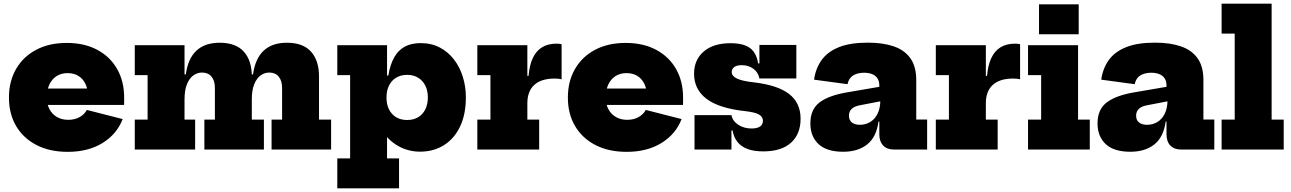

<svg xmlns="http://www.w3.org/2000/svg" viewBox="-20 -810 6992 1040"><path d="M347 12.5Q249 12.5 177.5 -24.5Q106 -61.5 67.2 -127.5Q28.5 -193.5 28.5 -281.5Q28.5 -369.5 67 -436.2Q105.5 -503 175.8 -540.2Q246 -577.5 341.5 -577.5Q437 -577.5 506.8 -540.2Q576.5 -503 614.5 -436.2Q652.5 -369.5 652.5 -281.5Q652.5 -269.5 652.5 -259.8Q652.5 -250 652 -241.5H455Q456 -252 456.2 -263.2Q456.5 -274.5 456.5 -287.5Q456.5 -326.5 443.2 -354.8Q430 -383 405.2 -398.5Q380.5 -414 346 -414Q312 -414 286.8 -398Q261.5 -382 247.5 -352.2Q233.5 -322.5 233.5 -281.5Q233.5 -246 247.8 -219Q262 -192 288 -176.5Q314 -161 350 -161Q385 -161 411 -175.5Q437 -190 450.5 -214.5L644.5 -165Q612.5 -82.5 534.8 -35Q457 12.5 347 12.5ZM156 -241.5V-330.5H508.5L514.5 -241.5Z M1451 0V-162H1508V-334Q1508 -372.5 1489.8 -394.8Q1471.5 -417 1438.5 -417Q1413.5 -417 1392 -401.8Q1370.5 -386.5 1357.2 -354.2Q1344 -322 1344 -271L1314 -407H1350.5Q1362.5 -492.5 1408.2 -535.5Q1454 -578.5 1534 -578.5Q1621.5 -578.5 1664.8 -530.2Q1708 -482 1708 -396V-162H1773.5V0ZM710 0V-162H779.5V-403H710V-565H979.5V-162H1037V0ZM1087 0V-162H1144V-334Q1144 -372.5 1125.8 -394.8Q1107.5 -417 1074 -417Q1049.5 -417 1027.8 -401.8Q1006 -386.5 992.8 -354.2Q979.5 -322 979.5 -271L950 -407H986.5Q998 -492.5 1043.8 -535.5Q1089.5 -578.5 1170 -578.5Q1257.5 -578.5 1300.8 -530.2Q1344 -482 1344 -396V-162H1409.5V0Z M1807 210V48H1876.5V-403H1807V-565H2076.5V-354.5L2073.5 -295V-268L2076.5 -175V48H2141.5V210ZM2255.5 11.5Q2197 11.5 2145.5 -14.5Q2094 -40.5 2053.8 -94.8Q2013.5 -149 1989 -233.5L2073.5 -281.5Q2073.5 -245 2087 -217.8Q2100.5 -190.5 2125.5 -175.2Q2150.5 -160 2185.5 -160Q2220 -160 2245.2 -175.2Q2270.5 -190.5 2284 -218Q2297.5 -245.5 2297.5 -282.5Q2297.5 -319.5 2283.5 -346.8Q2269.5 -374 2244.5 -389.2Q2219.5 -404.5 2185.5 -404.5Q2151 -404.5 2125.8 -389.2Q2100.5 -374 2087 -346.5Q2073.5 -319 2073.5 -281.5L2059.5 -401H2083.5Q2093 -459.5 2114.8 -498.5Q2136.5 -537.5 2172 -557Q2207.5 -576.5 2258.5 -576.5Q2317 -576.5 2362.5 -552.5Q2408 -528.5 2439.5 -487.2Q2471 -446 2487.2 -393.2Q2503.5 -340.5 2503.5 -282.5Q2503.5 -190.5 2472 -124.5Q2440.5 -58.5 2384.5 -23.5Q2328.5 11.5 2255.5 11.5Z M2836.5 -162H2900.5V0H2565.5V-162H2636.5V-403H2565.5V-565H2836.5ZM3022 -380.5Q3014 -382.5 3005.2 -383.5Q2996.5 -384.5 2984 -384.5Q2912 -384.5 2874.2 -350.2Q2836.5 -316 2836.5 -250.5L2807 -399H2843Q2848 -457.5 2866.2 -496Q2884.5 -534.5 2916.2 -554Q2948 -573.5 2994.5 -573.5Q3002 -573.5 3008.8 -572.8Q3015.5 -572 3022 -570.5Z M3374.5 12.5Q3276.5 12.5 3205 -24.5Q3133.5 -61.5 3094.8 -127.5Q3056 -193.5 3056 -281.5Q3056 -369.5 3094.5 -436.2Q3133 -503 3203.2 -540.2Q3273.5 -577.5 3369 -577.5Q3464.5 -577.5 3534.2 -540.2Q3604 -503 3642 -436.2Q3680 -369.5 3680 -281.5Q3680 -269.5 3680 -259.8Q3680 -250 3679.5 -241.5H3482.5Q3483.5 -252 3483.8 -263.2Q3484 -274.5 3484 -287.5Q3484 -326.5 3470.8 -354.8Q3457.5 -383 3432.8 -398.5Q3408 -414 3373.5 -414Q3339.5 -414 3314.2 -398Q3289 -382 3275 -352.2Q3261 -322.5 3261 -281.5Q3261 -246 3275.2 -219Q3289.5 -192 3315.5 -176.5Q3341.5 -161 3377.5 -161Q3412.5 -161 3438.5 -175.5Q3464.5 -190 3478 -214.5L3672 -165Q3640 -82.5 3562.2 -35Q3484.5 12.5 3374.5 12.5ZM3183.5 -241.5V-330.5H3536L3542 -241.5Z M4114.5 10Q4064 10 4029.5 -2.8Q3995 -15.5 3974.8 -40.8Q3954.5 -66 3948 -103.5H3925L3942 -186.5Q3948 -154.5 3978.8 -134.2Q4009.5 -114 4051.5 -114Q4081.5 -114 4097 -124.8Q4112.5 -135.5 4112.5 -156Q4112.5 -177.5 4090.5 -190Q4068.5 -202.5 4012.5 -208.5Q3873.5 -224 3806.5 -275Q3739.5 -326 3739.5 -410.5Q3739.5 -486 3791.8 -531Q3844 -576 3937 -576Q3983 -576 4014.2 -564.8Q4045.5 -553.5 4063 -529.2Q4080.5 -505 4086.5 -466.5H4109.5L4093.5 -385Q4087 -418.5 4060.5 -437.8Q4034 -457 3998 -457Q3971.5 -457 3957.5 -447Q3943.5 -437 3943.5 -420Q3943.5 -398 3971.8 -384.5Q4000 -371 4059 -364.5Q4191.5 -349.5 4254 -301.2Q4316.5 -253 4316.5 -167Q4316.5 -84 4264.8 -37Q4213 10 4114.5 10ZM3742 0V-186.5H3942V0ZM4093.5 -385V-566.5H4293.5V-385Z M4822.5 0Q4784.5 0 4763.8 -21.8Q4743 -43.5 4743 -83.5V-191L4755.5 -211L4748.5 -269L4743 -298.5V-346Q4743 -371 4732.5 -386.2Q4722 -401.5 4703.2 -408.8Q4684.5 -416 4660.5 -416Q4626 -416 4602 -401.8Q4578 -387.5 4570.5 -354L4389.5 -378.5Q4398 -439.5 4430.5 -484.8Q4463 -530 4524.2 -554.5Q4585.5 -579 4681 -579Q4762 -579 4820.8 -559Q4879.5 -539 4911.2 -494.5Q4943 -450 4943 -376.5V-162.5H5002V0ZM4547 12Q4458.5 12 4414 -29.2Q4369.5 -70.5 4369.5 -142Q4369.5 -218 4420.2 -256Q4471 -294 4572.5 -310.5L4771 -344.5V-265.5L4641.5 -240.5Q4608.5 -235 4593.5 -220.5Q4578.5 -206 4578.5 -183.5Q4578.5 -159 4594.5 -146.5Q4610.5 -134 4638 -134Q4668 -134 4693 -148.8Q4718 -163.5 4733.2 -193.5Q4748.5 -223.5 4748.5 -269L4772.5 -151.5H4738.5Q4727.5 -68 4677.5 -28Q4627.5 12 4547 12Z M5320 -162H5384V0H5049V-162H5120V-403H5049V-565H5320ZM5505.5 -380.5Q5497.5 -382.5 5488.8 -383.5Q5480 -384.5 5467.5 -384.5Q5395.5 -384.5 5357.8 -350.2Q5320 -316 5320 -250.5L5290.5 -399H5326.5Q5331.5 -457.5 5349.8 -496Q5368 -534.5 5399.8 -554Q5431.5 -573.5 5478 -573.5Q5485.5 -573.5 5492.2 -572.8Q5499 -572 5505.5 -570.5Z M5819.5 -162H5883V0H5548.5V-162H5619.5V-403H5548.5V-565H5819.5ZM5608 -786.5H5823V-624.5H5608Z M6378 0Q6340 0 6319.2 -21.8Q6298.5 -43.5 6298.5 -83.5V-191L6311 -211L6304 -269L6298.5 -298.5V-346Q6298.5 -371 6288 -386.2Q6277.5 -401.5 6258.8 -408.8Q6240 -416 6216 -416Q6181.5 -416 6157.5 -401.8Q6133.5 -387.5 6126 -354L5945 -378.5Q5953.5 -439.5 5986 -484.8Q6018.5 -530 6079.8 -554.5Q6141 -579 6236.5 -579Q6317.5 -579 6376.2 -559Q6435 -539 6466.8 -494.5Q6498.5 -450 6498.5 -376.5V-162.5H6557.5V0ZM6102.5 12Q6014 12 5969.5 -29.2Q5925 -70.5 5925 -142Q5925 -218 5975.8 -256Q6026.5 -294 6128 -310.5L6326.5 -344.5V-265.5L6197 -240.5Q6164 -235 6149 -220.5Q6134 -206 6134 -183.5Q6134 -159 6150 -146.5Q6166 -134 6193.5 -134Q6223.5 -134 6248.5 -148.8Q6273.5 -163.5 6288.8 -193.5Q6304 -223.5 6304 -269L6328 -151.5H6294Q6283 -68 6233 -28Q6183 12 6102.5 12Z M6868 -162H6933.5V0H6597V-162H6668V-628H6597V-790H6868Z"/></svg>

Font: Hepta Slab ExtraBold
Style: Regular
Weight: 800
Designer: Michael LaGattuta
Foundry: Michael LaGattuta
Version: Version 1.102